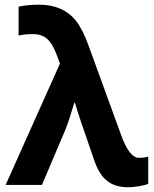

<svg xmlns="http://www.w3.org/2000/svg" viewBox="-20 -786 655 816"><path d="M59.1 -634.8V-757.8Q97.7 -766.1 147 -766.1Q196.3 -766.1 236.1 -749Q275.9 -731.9 304 -696Q332 -660.2 356.9 -590.8L494.1 -213.9Q529.3 -115.2 570.8 -115.2Q592.3 -115.2 609.9 -120.1V-4.9Q598.6 1 570.8 5.4Q543 9.8 523.9 9.8Q470.2 9.8 436 -16.6Q401.9 -43 381.8 -101.1Q310.1 -305.2 298.8 -349.1H295.9Q273.4 -273.9 258.8 -236.8L158.2 0H3.9L234.9 -516.1L217.8 -561Q200.2 -605 177.7 -623Q155.3 -641.1 120.1 -641.1Q85 -641.1 59.1 -634.8Z"/></svg>

Font: NotoSans-Bold
Style: Bold
Weight: 700
Designer: Monotype Design team
Foundry: Monotype Imaging Inc.
Version: Version 1.04